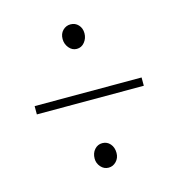

<svg xmlns="http://www.w3.org/2000/svg" viewBox="-79 -611 570 613"><g transform="rotate(-15 206.0 -304.0)"><path d="M207 -460Q191.9 -460 181.4 -472.7Q170.9 -485.4 170.9 -502Q170.9 -519.5 181.6 -530.3Q192.4 -541 207 -541Q222.7 -541 232.9 -530Q243.2 -519 243.2 -502Q243.2 -485.4 232.9 -472.7Q222.7 -460 207 -460ZM207 -67.4Q191.9 -67.4 181.4 -79.3Q170.9 -91.3 170.9 -106.4Q170.9 -125 181.4 -136.7Q191.9 -148.4 207 -148.4Q222.7 -148.4 232.9 -136.7Q243.2 -125 243.2 -106.4Q243.2 -89.8 232.4 -78.6Q221.7 -67.4 207 -67.4ZM29.3 -291V-318.4H382.8V-291Z"/></g></svg>

Font: Reddit Sans Condensed ExtraLight
Style: Regular
Weight: 250
Version: Version 1.014